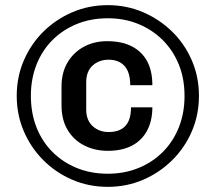

<svg xmlns="http://www.w3.org/2000/svg" viewBox="-20 -716 823 746"><path d="M399 10Q325 10 261 -17.5Q197 -45 148.5 -93.5Q100 -142 72.5 -206Q45 -270 45 -344Q45 -417 72.5 -481Q100 -545 148.5 -593Q197 -641 261 -668.5Q325 -696 399 -696Q472 -696 536 -668.5Q600 -641 649 -593Q698 -545 725.5 -481Q753 -417 753 -344Q753 -270 725.5 -206Q698 -142 649 -93.5Q600 -45 536 -17.5Q472 10 399 10ZM399 -41Q463 -41 517.5 -63Q572 -85 612.5 -125.5Q653 -166 675 -221.5Q697 -277 697 -343Q697 -411 674.5 -466Q652 -521 611.5 -561Q571 -601 517 -623Q463 -645 399 -645Q333 -645 278 -622.5Q223 -600 183 -559.5Q143 -519 121.5 -464Q100 -409 100 -344Q100 -277 121.5 -222Q143 -167 183 -126.5Q223 -86 278 -63.5Q333 -41 399 -41ZM399 -130Q348 -130 307 -151Q266 -172 242.5 -211.5Q219 -251 219 -307V-379Q219 -434 242.5 -473.5Q266 -513 306 -534.5Q346 -556 396 -556Q454 -556 493 -535.5Q532 -515 552 -477.5Q572 -440 572 -385H486Q486 -435 464 -459.5Q442 -484 402 -484Q365 -484 340 -461.5Q315 -439 315 -396V-290Q315 -249 340 -226Q365 -203 402 -203Q445 -203 467 -226.5Q489 -250 489 -299H572Q572 -247 551.5 -208.5Q531 -170 492.5 -150Q454 -130 399 -130Z"/></svg>

Font: Chivo Medium SemiBold
Style: Italic
Weight: 600
Italic angle: -8.05°
Version: Version 2.002